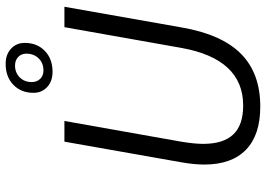

<svg xmlns="http://www.w3.org/2000/svg" viewBox="-154 -800 963 696"><g transform="rotate(-90 328.0 -451.5)"><path d="M80 -193Q80 -229 88 -275L163 -700H238L163 -277Q155 -229 155 -197Q155 -124 189 -88Q223 -52 294 -52Q463 -52 503 -277L578 -700H652L577 -275Q552 -130 481.5 -60Q411 10 290 10Q187 10 133.5 -42Q80 -94 80 -193ZM340 -812Q340 -857 369 -885Q398 -913 445 -913Q479 -913 500 -893.5Q521 -874 521 -844Q521 -799 492 -771Q463 -743 416 -743Q382 -743 361 -762.5Q340 -782 340 -812ZM482 -838Q482 -856 470 -867.5Q458 -879 439 -879Q413 -879 396 -862Q379 -845 379 -818Q379 -800 390.5 -788Q402 -776 421 -776Q448 -776 465 -793.5Q482 -811 482 -838Z"/></g></svg>

Font: Sarabun Light
Style: Italic
Weight: 300
Italic angle: -10°
Designer: Suppakit Chalermlarp | Katatrad Co.,Ltd.
Foundry: Cadson Demak Co.,Ltd.
Version: Version 1.000; ttfautohint (v1.6)